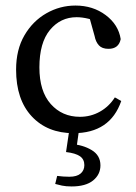

<svg xmlns="http://www.w3.org/2000/svg" viewBox="-20 -469 489 692"><path d="M245 11Q151 11 94.5 -49.5Q38 -110 38 -218Q38 -290 68 -341.5Q98 -393 147 -421Q196 -449 252 -449Q315 -449 361 -414.5Q407 -380 415 -328Q408 -293 371 -293Q348 -293 336.5 -305.5Q325 -318 321 -339L299 -418L343 -384Q321 -396 298.5 -401.5Q276 -407 256 -407Q198 -407 160 -361Q122 -315 122 -226Q122 -140 163 -94Q204 -48 268 -48Q307 -48 340 -66.5Q373 -85 394 -118L417 -105Q377 11 245 11ZM218 79 230 -2H265L255 69L236 50Q279 53 310.5 72Q342 91 342 127Q342 160 315.5 181.5Q289 203 238 203Q218 203 203.5 200Q189 197 179 194L186 165Q208 168 230 168Q257 168 270.5 156.5Q284 145 284 126Q284 105 268 94Q252 83 218 79Z"/></svg>

Font: Lisu Bosa Light
Style: Regular
Weight: 300
Designer: David Morse, Annie Olsen, Victor Gaultney, Frank Grießhammer (Latin)
Foundry: SIL International
Version: Version 2.000